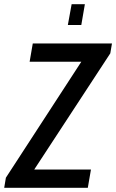

<svg xmlns="http://www.w3.org/2000/svg" viewBox="-43 -894 553 914"><path d="M-23 0 -15 -48 344 -600H98L113 -687H490L482 -640L120 -87H390L375 0ZM280 -775 298 -874H361L344 -775Z"/></svg>

Font: Archivo ExtraCondensed Medium
Style: Italic
Weight: 500
Width: 2
Italic angle: -10°
Designer: Hector Gatti
Foundry: Omnibus-Type
Version: Version 2.001